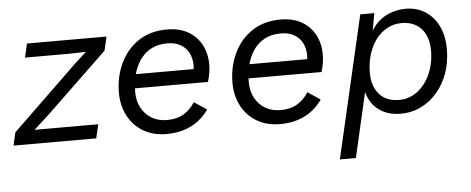

<svg xmlns="http://www.w3.org/2000/svg" viewBox="-49 -627 2342 955"><g transform="rotate(-5 1122.5 -149.5)"><path d="M1 0 16 -65 345 -383 400 -433 312 -431H96L112 -500H509L493 -431L190 -140L112 -69H220H430L414 0Z M766 9Q697 9 647.5 -21Q598 -51 572 -102Q546 -153 546 -216Q546 -294 577 -361Q608 -428 667.5 -468.5Q727 -509 812 -509Q873 -509 916.5 -484Q960 -459 983 -415.5Q1006 -372 1006 -317Q1006 -297 1002.5 -275.5Q999 -254 992 -231H585V-301H957L922 -273Q925 -285 926.5 -297Q928 -309 928 -320Q928 -356 913.5 -383Q899 -410 872 -425Q845 -440 807 -440Q758 -440 723.5 -420.5Q689 -401 667.5 -368Q646 -335 636.5 -294.5Q627 -254 627 -213Q627 -168 645.5 -133.5Q664 -99 697 -79.5Q730 -60 775 -60Q826 -61 859 -82Q892 -103 913 -137L976 -95Q954 -63 923 -39.5Q892 -16 852.5 -3.5Q813 9 766 9Z M1333 9Q1264 9 1214.5 -21Q1165 -51 1139 -102Q1113 -153 1113 -216Q1113 -294 1144 -361Q1175 -428 1234.5 -468.5Q1294 -509 1379 -509Q1440 -509 1483.5 -484Q1527 -459 1550 -415.5Q1573 -372 1573 -317Q1573 -297 1569.5 -275.5Q1566 -254 1559 -231H1152V-301H1524L1489 -273Q1492 -285 1493.5 -297Q1495 -309 1495 -320Q1495 -356 1480.5 -383Q1466 -410 1439 -425Q1412 -440 1374 -440Q1325 -440 1290.5 -420.5Q1256 -401 1234.5 -368Q1213 -335 1203.5 -294.5Q1194 -254 1194 -213Q1194 -168 1212.5 -133.5Q1231 -99 1264 -79.5Q1297 -60 1342 -60Q1393 -61 1426 -82Q1459 -103 1480 -137L1543 -95Q1521 -63 1490 -39.5Q1459 -16 1419.5 -3.5Q1380 9 1333 9Z M1612 210 1776 -500H1846L1824 -377L1811 -365Q1823 -410 1850.5 -442Q1878 -474 1918 -491Q1958 -508 2004 -508Q2057 -508 2099 -482Q2141 -456 2165.5 -407Q2190 -358 2190 -290Q2190 -226 2170.5 -171Q2151 -116 2116 -75.5Q2081 -35 2034.5 -12.5Q1988 10 1933 10Q1884 10 1846 -9.5Q1808 -29 1786 -65Q1764 -101 1761 -148L1776 -156L1692 210ZM1934 -59Q1970 -59 2002 -76Q2034 -93 2058.5 -124.5Q2083 -156 2097 -198Q2111 -240 2111 -290Q2111 -338 2094 -371.5Q2077 -405 2047 -422Q2017 -439 1977 -439Q1938 -439 1905.5 -421.5Q1873 -404 1849 -373Q1825 -342 1811.5 -299Q1798 -256 1798 -205Q1798 -140 1832.5 -99.5Q1867 -59 1934 -59Z"/></g></svg>

Font: Work Sans
Style: Italic
Weight: 400
Italic angle: -13°
Designer: Wei Huang
Foundry: Wei Huang
Version: Version 2.012